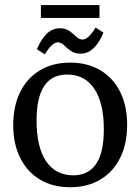

<svg xmlns="http://www.w3.org/2000/svg" viewBox="-20 -744 564 772"><path d="M261.7 8.8Q191.9 8.8 140.6 -22Q89.4 -52.7 61.3 -108.9Q33.2 -165 33.2 -241.2Q33.2 -317.9 61.3 -374.3Q89.4 -430.7 140.9 -461.4Q192.4 -492.2 262.2 -492.2Q332 -492.2 383.5 -461.4Q435.1 -430.7 463.1 -374.5Q491.2 -318.4 491.2 -242.2Q491.2 -165.5 463.1 -109.1Q435.1 -52.7 383.5 -22Q332 8.8 261.7 8.8ZM274.4 -39.1Q397.5 -39.1 397.5 -223.6Q397.5 -330.1 359.1 -387.2Q320.8 -444.3 250 -444.3Q127 -444.3 127 -259.8Q127 -152.8 165.3 -95.9Q203.6 -39.1 274.4 -39.1ZM160.2 -525.4 128.4 -545.9Q163.6 -630.4 220.2 -630.4Q244.6 -630.4 260 -618.9Q275.4 -607.4 286.9 -596.2Q298.3 -585 312 -585Q335.4 -585 364.3 -633.3L396 -612.8Q360.8 -528.3 304.2 -528.3Q279.8 -528.3 264.2 -539.6Q248.5 -550.8 237.1 -562.3Q225.6 -573.7 212.4 -573.7Q189 -573.7 160.2 -525.4ZM144.4 -723.6H380V-671.9H144.4Z"/></svg>

Font: Markazi Text
Style: Regular
Weight: 400
Designer: Borna Izadpanah (Arabic designer), Fiona Ross (Arabic design director) and Florian Runge (Latin designer)
Foundry: Borna Izadpanah and Florian Runge
Version: Version 1.000